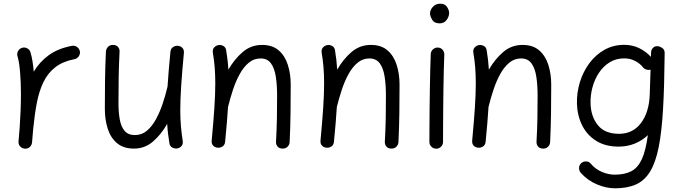

<svg xmlns="http://www.w3.org/2000/svg" viewBox="-20 -768 3703 1039"><path d="M112.8 36.6Q107.9 36.1 103.5 34.2Q103.5 34.2 103.5 34.2Q102.5 33.7 102.1 33.7Q84.5 25.9 80.6 7.3Q80.6 6.8 80.6 6.3Q80.6 6.3 80.6 5.4Q79.6 1 80.1 -3.9Q80.1 -5.9 80.6 -7.3Q82 -24.9 83.5 -42.2Q85 -59.6 86.4 -76.7Q89.4 -119.1 91.3 -166.3Q93.3 -213.4 93.3 -259.8Q93.3 -322.3 88.6 -377.7Q84 -433.1 74.7 -463.9Q70.3 -478 77.9 -491.7Q85.4 -505.4 99.6 -509.3Q113.8 -513.7 127.4 -506.3Q141.1 -499 145 -484.9Q151.4 -463.4 155.8 -436.8Q160.2 -410.2 162.6 -379.9Q192.9 -431.6 242.7 -468.5Q292.5 -505.4 369.1 -520Q383.8 -522.9 396.5 -514.2Q409.2 -505.4 412.1 -490.7Q415 -476.1 406.2 -463.4Q397.5 -450.7 382.8 -447.8Q319.3 -435.5 278.8 -403.8Q238.3 -372.1 214.8 -323.2Q191.4 -274.4 179.2 -210.7Q167 -147 159.7 -70.8Q156.7 -31.2 153.3 3.9Q152.8 8.8 150.9 13.2Q150.9 13.2 150.9 13.2Q150.4 14.2 150.4 14.6Q142.6 32.2 124 36.1Q123.5 36.1 123 36.1Q122.6 36.1 122.1 36.1Q117.7 37.1 112.8 36.6Z M975.1 -481.4Q965.3 -377 960.4 -303.2Q955.6 -229.5 955.6 -172.9Q955.6 -125.5 959 -85.7Q962.4 -45.9 968.8 -5.4Q971.2 11.2 962.9 21.5Q954.6 31.7 941.9 34.7Q927.7 38.1 913.3 31Q898.9 23.9 896.5 5.9Q892.1 -20 889.2 -45.4Q886.2 -70.8 884.8 -97.7Q853 -41.5 808.6 -2.7Q764.2 36.1 705.1 36.1Q647.5 36.1 612.8 6.3Q578.1 -23.4 562.7 -72.3Q547.4 -121.1 547.4 -178.2Q547.4 -254.4 548.3 -331.1Q549.3 -407.7 553.2 -489.3Q554.2 -502.9 564 -513.9Q573.7 -524.9 590.8 -524.9Q608.9 -524.9 618.4 -514.2Q627.9 -503.4 627 -488.8Q623.5 -419.4 622.3 -355.2Q621.1 -291 621.1 -209.5Q621.1 -160.2 628.2 -121.1Q635.3 -82 654.5 -59.6Q673.8 -37.1 710.4 -37.1Q747.1 -37.1 774.9 -60.5Q802.7 -84 823.7 -122.3Q844.7 -160.6 860.1 -206.5Q875.5 -252.4 886.2 -297.9Q886.7 -299.3 886.7 -300.3Q889.2 -340.3 893.1 -387Q897 -433.6 902.3 -488.3Q904.3 -505.9 917 -513.7Q929.7 -521.5 943.4 -520Q956.5 -519 966.6 -509.3Q976.6 -499.5 975.1 -481.4Z M1125.5 -7.3Q1135.3 -111.8 1140.1 -185.5Q1145 -259.3 1145 -315.9Q1145 -363.3 1141.8 -403.1Q1138.7 -442.9 1131.8 -482.9Q1129.4 -500 1137.9 -510Q1146.5 -520 1158.7 -523.4Q1172.9 -526.9 1187.3 -520Q1201.7 -513.2 1204.1 -494.6Q1208.5 -468.8 1211.4 -443.1Q1214.4 -417.5 1215.8 -391.1Q1248 -447.3 1293 -486.1Q1337.9 -524.9 1397.9 -524.9Q1454.6 -524.9 1488.5 -495.1Q1522.5 -465.3 1537.8 -416.5Q1553.2 -367.7 1553.2 -310.5Q1553.2 -234.4 1552.2 -157.7Q1551.3 -81.1 1547.4 0.5Q1546.9 14.2 1536.9 25.1Q1526.9 36.1 1509.8 36.1Q1491.7 36.1 1482.4 25.4Q1473.1 14.6 1473.6 0Q1477.5 -69.8 1478.5 -130.4Q1479.5 -190.9 1479.5 -251.5Q1479.5 -308.6 1472.4 -354Q1465.3 -399.4 1446 -425.5Q1426.8 -451.7 1390.1 -451.7Q1353.5 -451.7 1325.7 -428.2Q1297.9 -404.8 1276.9 -366.5Q1255.9 -328.1 1240.7 -282.2Q1225.6 -236.3 1214.4 -190.9Q1213.9 -189.5 1213.9 -188.5Q1211.4 -148.4 1207.5 -101.8Q1203.6 -55.2 1198.2 -0.5Q1196.3 17.1 1183.8 24.9Q1171.4 32.7 1157.2 31.2Q1144 30.3 1134 20.5Q1124 10.7 1125.5 -7.3Z M1714.4 -7.3Q1724.1 -111.8 1729 -185.5Q1733.9 -259.3 1733.9 -315.9Q1733.9 -363.3 1730.7 -403.1Q1727.5 -442.9 1720.7 -482.9Q1718.3 -500 1726.8 -510Q1735.4 -520 1747.6 -523.4Q1761.7 -526.9 1776.1 -520Q1790.5 -513.2 1793 -494.6Q1797.4 -468.8 1800.3 -443.1Q1803.2 -417.5 1804.7 -391.1Q1836.9 -447.3 1881.8 -486.1Q1926.8 -524.9 1986.8 -524.9Q2043.5 -524.9 2077.4 -495.1Q2111.3 -465.3 2126.7 -416.5Q2142.1 -367.7 2142.1 -310.5Q2142.1 -234.4 2141.1 -157.7Q2140.1 -81.1 2136.2 0.5Q2135.7 14.2 2125.7 25.1Q2115.7 36.1 2098.6 36.1Q2080.6 36.1 2071.3 25.4Q2062 14.6 2062.5 0Q2066.4 -69.8 2067.4 -130.4Q2068.4 -190.9 2068.4 -251.5Q2068.4 -308.6 2061.3 -354Q2054.2 -399.4 2034.9 -425.5Q2015.6 -451.7 1979 -451.7Q1942.4 -451.7 1914.6 -428.2Q1886.7 -404.8 1865.7 -366.5Q1844.7 -328.1 1829.6 -282.2Q1814.5 -236.3 1803.2 -190.9Q1802.7 -189.5 1802.7 -188.5Q1800.3 -148.4 1796.4 -101.8Q1792.5 -55.2 1787.1 -0.5Q1785.2 17.1 1772.7 24.9Q1760.3 32.7 1746.1 31.2Q1732.9 30.3 1722.9 20.5Q1712.9 10.7 1714.4 -7.3Z M2307.1 -694.8Q2307.1 -714.8 2322.8 -731.4Q2338.4 -748 2361.8 -748Q2388.2 -748 2399.4 -730.2Q2410.6 -712.4 2410.6 -698.2Q2410.6 -679.2 2397.2 -660.4Q2383.8 -641.6 2359.4 -641.6Q2330.1 -641.6 2318.6 -661.4Q2307.1 -681.2 2307.1 -694.8ZM2349.6 -510.7Q2364.7 -510.3 2374.8 -499Q2384.8 -487.8 2384.3 -472.2Q2382.8 -438.5 2381.6 -390.1Q2380.4 -341.8 2379.6 -286.9Q2378.9 -231.9 2378.4 -177.7Q2377.9 -123.5 2377.7 -77.1Q2377.4 -30.8 2377.4 0Q2377.4 15.1 2366.7 25.9Q2356 36.6 2340.3 36.6Q2325.2 36.6 2314.5 25.9Q2303.7 15.1 2303.7 0Q2303.7 -30.8 2304 -77.4Q2304.2 -124 2304.7 -178.5Q2305.2 -232.9 2306.2 -288.1Q2307.1 -343.3 2308.3 -392.1Q2309.6 -440.9 2311 -476.1Q2312 -491.2 2323.2 -501.2Q2334.5 -511.2 2349.6 -510.7Z M2535.2 -7.3Q2544.9 -111.8 2549.8 -185.5Q2554.7 -259.3 2554.7 -315.9Q2554.7 -363.3 2551.5 -403.1Q2548.3 -442.9 2541.5 -482.9Q2539.1 -500 2547.6 -510Q2556.2 -520 2568.4 -523.4Q2582.5 -526.9 2596.9 -520Q2611.3 -513.2 2613.8 -494.6Q2618.2 -468.8 2621.1 -443.1Q2624 -417.5 2625.5 -391.1Q2657.7 -447.3 2702.6 -486.1Q2747.6 -524.9 2807.6 -524.9Q2864.3 -524.9 2898.2 -495.1Q2932.1 -465.3 2947.5 -416.5Q2962.9 -367.7 2962.9 -310.5Q2962.9 -234.4 2961.9 -157.7Q2960.9 -81.1 2957 0.5Q2956.5 14.2 2946.5 25.1Q2936.5 36.1 2919.4 36.1Q2901.4 36.1 2892.1 25.4Q2882.8 14.6 2883.3 0Q2887.2 -69.8 2888.2 -130.4Q2889.2 -190.9 2889.2 -251.5Q2889.2 -308.6 2882.1 -354Q2875 -399.4 2855.7 -425.5Q2836.4 -451.7 2799.8 -451.7Q2763.2 -451.7 2735.4 -428.2Q2707.5 -404.8 2686.5 -366.5Q2665.5 -328.1 2650.4 -282.2Q2635.3 -236.3 2624 -190.9Q2623.5 -189.5 2623.5 -188.5Q2621.1 -148.4 2617.2 -101.8Q2613.3 -55.2 2607.9 -0.5Q2606 17.1 2593.5 24.9Q2581.1 32.7 2566.9 31.2Q2553.7 30.3 2543.7 20.5Q2533.7 10.7 2535.2 -7.3Z M3536.1 -518.1Q3538.1 -518.1 3540 -517.6Q3541 -517.6 3542 -517.6Q3547.4 -517.1 3552.2 -514.6Q3576.7 -504.9 3576.7 -482.4V-481.4Q3576.7 -479 3576.7 -476.6V-474.6Q3575.2 -302.7 3568.1 -178.7Q3561 -54.7 3544.4 28.6Q3527.8 111.8 3497.8 160.6Q3467.8 209.5 3421.4 230.2Q3375 251 3308.1 251Q3260.7 251 3210.7 230Q3160.6 209 3123.5 168Q3113.3 156.7 3113.5 141.4Q3113.8 126 3124.5 115.7Q3135.7 105 3151.6 105.5Q3167.5 106 3176.3 117.2Q3203.1 148.4 3238.3 162.8Q3273.4 177.2 3306.2 177.2Q3360.4 177.2 3396 158.7Q3431.6 140.1 3453.1 93.8Q3474.6 47.4 3485.8 -36.6Q3455.1 -7.3 3415 9Q3375 25.4 3327.1 25.4Q3256.8 25.4 3207 -5.4Q3157.2 -36.1 3130.6 -89.1Q3104 -142.1 3102.1 -207.5Q3100.6 -265.6 3117.7 -322.3Q3134.8 -378.9 3168.5 -424.8Q3202.1 -470.7 3250.2 -498Q3298.3 -525.4 3357.9 -525.4Q3400.9 -525.4 3437.3 -508.3Q3473.6 -491.2 3502.4 -460.4L3503.4 -486.3Q3504.4 -500.5 3514.6 -509.8Q3523.4 -518.6 3536.1 -518.1ZM3329.6 -43.9Q3405.3 -43.9 3449.2 -103Q3493.2 -162.1 3496.1 -258.3L3500.5 -391.1Q3488.8 -387.7 3476.3 -392.1Q3463.9 -396.5 3457 -406.7Q3441.4 -425.8 3415.3 -439Q3389.2 -452.1 3357.4 -452.1Q3313.5 -452.1 3279.3 -430.9Q3245.1 -409.7 3221.4 -374.3Q3197.8 -338.9 3186 -295.2Q3174.3 -251.5 3175.8 -206.5Q3178.2 -136.2 3215.8 -90.1Q3253.4 -43.9 3329.6 -43.9Z"/></svg>

Font: Mikhak-FD Regular
Style: FD-Regular
Weight: 400
Designer: Amin Abedi
Version: Version 3.2